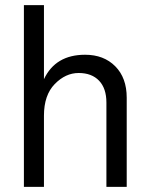

<svg xmlns="http://www.w3.org/2000/svg" viewBox="-20 -727 580 747"><path d="M473 0H394V-328Q394 -383 365.5 -413Q337 -443 286 -443Q235 -443 193 -400Q151 -357 151 -277V0H73V-707H151V-419Q196 -514 311 -514Q384 -514 428.5 -469Q473 -424 473 -347Z"/></svg>

Font: Hind Jalandhar
Style: Regular
Weight: 400
Designer: Namrata Goyal
Foundry: Indian Type Foundry
Version: Version 0.702;PS 1.0;hotconv 1.0.81;makeotf.lib2.5.63406